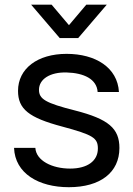

<svg xmlns="http://www.w3.org/2000/svg" viewBox="-20 -785 570 820"><path d="M274 14.5C408.5 14.5 490 -48.5 490 -153C490 -236.5 443.5 -276.5 301 -313C174 -345 146.5 -362 146.5 -401.5C146.5 -447.5 194.5 -477.5 264.5 -475.5C338 -473.5 393.5 -447.5 397 -392H488C482 -497 387.5 -555 264.5 -555C140 -555 57 -492 57 -397C57 -319.5 102.5 -282.5 245.5 -244.5C377.5 -209 398 -196 398 -150.5C398 -97.5 353 -65 279.5 -65C201.5 -65 134 -99.5 131 -153.5H40C44 -44.5 145 14.5 274 14.5ZM113 -765 235 -622.5H314L436 -765H348.5L274.5 -677.5L200.5 -765Z"/></svg>

Font: Eudonet Medium
Style: Regular
Weight: 500
Designer: Mikhail Sharanda
Foundry: Mikhail Sharanda
Version: Version 4.503;Glyphs 3.1.2 (3151)